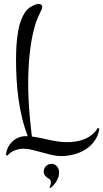

<svg xmlns="http://www.w3.org/2000/svg" viewBox="-20 -686 519 964"><path d="M479 -40Q473.6 -4.9 454.8 21.2Q436 47.4 409.4 64.2Q382.8 81.1 350.8 89.4Q318.8 97.7 286.6 97.7Q263.7 97.7 239.3 91.8Q214.8 85.9 190.2 79.1Q165.5 72.3 141.8 66.4Q118.2 60.5 96.7 60.5Q86.4 60.5 75 63Q63.5 65.4 52.5 69.8Q41.5 74.2 32.2 80.8Q22.9 87.4 17.6 95.7L9.8 91.8Q11.7 71.3 20.3 54.2Q28.8 37.1 42.2 24.4Q55.7 11.7 73 4.6Q90.3 -2.4 110.8 -2.4Q113.3 -2.4 115.2 -2.2Q117.2 -2 119.6 -2Q102.1 -47.4 90.6 -95.2Q79.1 -143.1 72.5 -191.9Q65.9 -240.7 63.2 -290Q60.5 -339.4 60.5 -388.2Q60.5 -405.8 61.3 -429.2Q62 -452.6 64.5 -478.8Q66.9 -504.9 71.5 -531.2Q76.2 -557.6 84.5 -581.1Q92.8 -604.5 105 -623Q117.2 -641.6 134.8 -651.9Q144 -657.2 154.1 -661.6Q164.1 -666 174.8 -666Q181.6 -666 186.8 -662.8Q191.9 -659.7 191.9 -651.9Q191.9 -647.5 190.7 -643.8Q189.5 -640.1 188 -636.2Q180.2 -618.7 172.1 -602.1Q164.1 -585.4 158.7 -567.9Q140.1 -506.8 131.6 -438Q123 -369.1 121.8 -296.1Q120.6 -223.1 125.7 -148.4Q130.9 -73.7 140.1 -0.5Q161.1 2 182.6 6.6Q204.1 11.2 226.3 16.1Q248.5 21 271.2 24.4Q293.9 27.8 317.9 27.8Q339.8 27.8 362.1 24.2Q384.3 20.5 404.5 12.2Q424.8 3.9 441.9 -9.8Q459 -23.4 470.7 -43.5ZM229 255.4Q231.4 249.5 233.4 242.9Q235.4 236.3 235.6 230.5Q235.8 224.6 233.6 219.7Q231.4 214.8 226.1 211.9Q215.3 206.5 207.5 197.3Q199.7 188 199.7 175.3Q199.7 159.2 210.9 147.9Q222.2 136.7 238.3 136.7Q253.9 136.7 264.6 147.9Q275.4 159.2 276.4 175.3Q277.3 191.9 272 206.3Q266.6 220.7 258.8 231.4Q251 242.2 243.4 249.3Q235.8 256.3 232.9 258.3Q231.9 257.3 231 256.8Q229 255.9 229 255.4Z"/></svg>

Font: Montez
Style: Regular
Weight: 400
Designer: Astigmatic (AOETI)
Foundry: Astigmatic (AOETI)
Version: Version 1.001